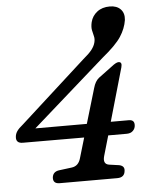

<svg xmlns="http://www.w3.org/2000/svg" viewBox="-52 -756 610 799"><g transform="rotate(-5 253.0 -357.0)"><path d="M342.5 -382.5Q350 -409.5 366 -422.5L422.5 -464.5Q442.5 -480.5 452.5 -480.5Q469 -480.5 462.5 -457.5L399 -236H474.5Q498.5 -236 497 -212.5Q496.5 -199.5 487 -190Q477.5 -180.5 461 -180.5H383.5L359 -96Q350 -63.5 376 -59L418.5 -53Q441 -48 438.5 -28.5Q436.5 0 405.5 0H165Q137 0 138.5 -25.5Q141 -49.5 166 -53.5L220.5 -60.5Q249 -64 258 -96L283 -180.5L27 -181Q-2.5 -181 0 -208Q1 -220.5 8.5 -231.5Q16 -242.5 34 -257L308 -505.5Q333 -526 344.5 -541Q356 -556 359.5 -570Q363.5 -585 360.2 -597Q357 -609 354.2 -622.8Q351.5 -636.5 356 -656Q362.5 -682 383.5 -698.2Q404.5 -714.5 436.5 -714.5Q465.5 -714.5 481.5 -698Q497.5 -681.5 494.5 -653Q489 -617.5 467.5 -584.5Q446 -551.5 389 -505L84 -236H299Z"/></g></svg>

Font: Fraunces 144pt SuperSoft
Style: Italic
Weight: 400
Italic angle: -16°
Version: Version 1.000;[b76b70a41]